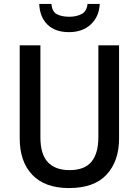

<svg xmlns="http://www.w3.org/2000/svg" viewBox="-20 -944 704 974"><path d="M584 -241Q584 -127 521 -58.5Q458 10 330 10Q208 10 144 -57Q80 -124 80 -242V-714H185V-247Q185 -162 222.5 -121.5Q260 -81 333 -81Q409 -81 444 -123.5Q479 -166 479 -248V-714H584ZM486 -924Q483 -860 441 -820.5Q399 -781 330 -781Q260 -781 221 -819Q182 -857 179 -924H241Q244 -885 268.5 -872Q293 -859 332 -859Q367 -859 393.5 -872.5Q420 -886 424 -924Z"/></svg>

Font: Noto Sans Sinhala UI SemiCondensed Medium
Style: Regular
Weight: 500
Width: 4
Designer: Jelle Bosma - Monotype Design Team
Foundry: Monotype Imaging Inc.
Version: Version 2.006; ttfautohint (v1.8.4.7-5d5b)